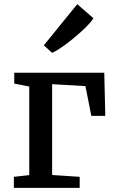

<svg xmlns="http://www.w3.org/2000/svg" viewBox="-20 -906 546 926"><path d="M352.5 -885.7H353L430.7 -817.9Q418 -796.9 379.4 -760.7Q340.8 -724.6 296.9 -691.9Q252.4 -659.7 231.9 -651.4H231L191.4 -687.5ZM121.1 -61.5V-488.8L48.8 -502.9V-555.2H482.9L487.8 -347.2H420.4L392.1 -490.7L231.4 -500V-62L364.3 -53.2V0H46.9V-53.2Z"/></svg>

Font: Merriweather
Style: Regular
Weight: 400
Designer: Eben Sorkin
Foundry: Eben Sorkin
Version: Version 1.584; ttfautohint (v1.8.1)